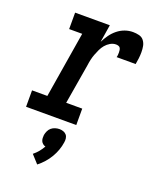

<svg xmlns="http://www.w3.org/2000/svg" viewBox="-146 -625 792 967"><g transform="rotate(20 250.0 -142.0)"><path d="M20 0V-88H102L160 -442H90V-530H276L261 -436Q271 -456 284.5 -475Q298 -494 316 -508.5Q334 -523 355 -530.5Q376 -538 398 -538Q415 -538 431 -534Q447 -530 456.5 -517.5Q466 -505 469 -489.5Q472 -474 472 -457Q472 -440 470 -423.5Q468 -407 465 -391H363Q365 -397 365.5 -403.5Q366 -410 366 -417Q366 -424 365 -430Q364 -436 361 -441Q358 -446 351.5 -448Q345 -450 339 -450Q323 -450 308.5 -441.5Q294 -433 283.5 -420.5Q273 -408 266 -393Q259 -378 253.5 -363.5Q248 -349 244.5 -333.5Q241 -318 239 -302L203 -88H289V0ZM172 254 133 211Q148 199 159.5 185Q171 171 180 155Q172 153 165.5 147.5Q159 142 156 135Q153 128 152.5 119.5Q152 111 153 103Q155 92 160 81Q165 70 174 62.5Q183 55 194.5 51.5Q206 48 217 48Q228 48 238 51.5Q248 55 254.5 62.5Q261 70 262.5 81Q264 92 262 103Q259 124 251.5 145Q244 166 232.5 185.5Q221 205 205.5 222.5Q190 240 172 254Z"/></g></svg>

Font: Iosevka Slab Semibold Oblique
Style: Regular
Weight: 600
Italic angle: -9°
Monospace: yes
Designer: Belleve Invis
Foundry: Belleve Invis
Version: Version 11.1.1; ttfautohint (v1.8.3)